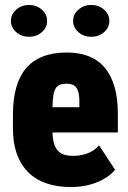

<svg xmlns="http://www.w3.org/2000/svg" viewBox="-20 -752 523 782"><path d="M268.1 9.8Q211.4 9.8 167.2 -5.9Q123 -21.5 93.3 -52Q63.5 -82.5 48.1 -126.5Q32.7 -170.4 32.7 -227.1V-284.7Q32.7 -348.1 46.1 -395.5Q59.6 -442.9 86.4 -474.4Q113.3 -505.9 154.8 -522Q196.3 -538.1 252.4 -538.1Q301.8 -538.1 340.1 -523.4Q378.4 -508.8 405 -478.3Q431.6 -447.8 445.8 -400.6Q460 -353.5 460 -289.1V-212.4H92.8V-315.4H303.2V-333.5Q303.7 -365.7 297.6 -382.3Q291.5 -398.9 279.8 -405Q268.1 -411.1 251 -411.1Q231 -411.1 219.2 -404.3Q207.5 -397.5 202.1 -382.8Q196.8 -368.2 195.1 -343.8Q193.4 -319.3 193.4 -284.7V-227.1Q193.4 -192.9 199 -171.4Q204.6 -149.9 215.6 -138.2Q226.6 -126.5 242.4 -121.8Q258.3 -117.2 278.8 -117.2Q308.1 -117.2 335.9 -127.2Q363.8 -137.2 383.3 -160.2L448.7 -60.5Q435.5 -43.5 409.7 -27.1Q383.8 -10.7 348.1 -0.5Q312.5 9.8 268.1 9.8ZM24.4 -667Q24.4 -694.3 46.4 -713.1Q68.4 -731.9 98.1 -731.9Q128.4 -731.9 150.1 -713.1Q171.9 -694.3 171.9 -667Q171.9 -639.6 150.1 -620.8Q128.4 -602.1 98.1 -602.1Q68.4 -602.1 46.4 -620.8Q24.4 -639.6 24.4 -667ZM277.8 -667Q277.8 -694.3 299.8 -713.1Q321.8 -731.9 351.6 -731.9Q381.8 -731.9 403.6 -713.1Q425.3 -694.3 425.3 -667Q425.3 -639.6 403.6 -620.8Q381.8 -602.1 351.6 -602.1Q321.8 -602.1 299.8 -620.8Q277.8 -639.6 277.8 -667Z"/></svg>

Font: Roboto Condensed Black
Style: Regular
Weight: 900
Designer: Christian Robertson
Foundry: Google
Version: Version 3.008; 2023